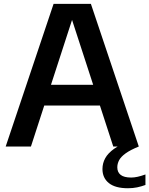

<svg xmlns="http://www.w3.org/2000/svg" viewBox="-20 -760 774 996"><path d="M9.5 0 258 -740H451.5L700 0H567.5L346 -680.5H361.5L140.5 0ZM166.5 -212.5 195.5 -320H513.5L542.5 -212.5ZM644 216.5Q578 216.5 544.8 189.8Q511.5 163 511.5 117Q511.5 87 525.8 60.8Q540 34.5 573.2 11Q606.5 -12.5 663.5 -33L700 0Q656 18 631.8 35.5Q607.5 53 598 71Q588.5 89 588.5 108Q588.5 133.5 606 147.2Q623.5 161 660.5 161Q676.5 161 694.2 157Q712 153 734.5 145V199.5Q714 207 691.8 211.8Q669.5 216.5 644 216.5Z"/></svg>

Font: Encode Sans Condensed Thin SemiBold
Style: Regular
Weight: 600
Version: Version 3.002